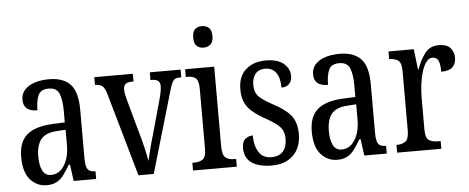

<svg xmlns="http://www.w3.org/2000/svg" viewBox="-50 -879 2477 1013"><g transform="rotate(-5 1188.0 -372.5)"><path d="M159 10Q109 10 73.5 -29Q38 -68 38 -150Q38 -230 82.5 -267.5Q127 -305 218 -309L283 -312V-373Q283 -429 270 -463Q257 -497 213 -497Q171 -497 158 -467Q145 -437 145 -388Q71 -388 71 -450Q71 -495 112 -520.5Q153 -546 220 -546Q294 -546 332 -506.5Q370 -467 370 -372V-113Q370 -71 381 -56Q392 -41 419 -41H422V0H303L291 -88H285Q268 -60 252 -37.5Q236 -15 214.5 -2.5Q193 10 159 10ZM187 -42Q231 -42 257.5 -84.5Q284 -127 284 -191V-273L238 -270Q176 -266 152 -234.5Q128 -203 128 -144Q128 -98 142 -70Q156 -42 187 -42Z M520 -442Q511 -474 497.5 -484.5Q484 -495 459 -495V-536H663V-495H652Q630 -495 620 -485.5Q610 -476 610 -459Q610 -446 612.5 -432.5Q615 -419 619 -405L670 -220Q681 -183 691 -140Q701 -97 705 -71Q710 -91 719 -127.5Q728 -164 741 -208L790 -384Q804 -432 804 -460Q804 -495 761 -495H753V-536H916V-495H905Q882 -495 872 -479.5Q862 -464 849 -417L727 0H646Z M1047 -641Q1025 -641 1011 -654Q997 -667 997 -698Q997 -730 1011 -742.5Q1025 -755 1047 -755Q1069 -755 1084 -742.5Q1099 -730 1099 -698Q1099 -667 1084 -654Q1069 -641 1047 -641ZM935 0V-41H945Q974 -41 991 -53.5Q1008 -66 1008 -110V-425Q1008 -469 993 -482Q978 -495 950 -495H940V-536H1094V-115Q1094 -68 1111 -54.5Q1128 -41 1157 -41H1167V0Z M1351 10Q1284 10 1246 -16Q1208 -42 1208 -94Q1208 -129 1225.5 -143Q1243 -157 1265 -157Q1265 -104 1286.5 -69Q1308 -34 1353 -34Q1395 -34 1415.5 -58Q1436 -82 1436 -125Q1436 -162 1417 -184.5Q1398 -207 1348 -235Q1303 -260 1275 -283Q1247 -306 1234 -334.5Q1221 -363 1221 -405Q1221 -473 1261.5 -509Q1302 -545 1367 -545Q1431 -545 1462.5 -517.5Q1494 -490 1494 -452Q1494 -426 1479.5 -410.5Q1465 -395 1438 -395Q1438 -448 1417.5 -475Q1397 -502 1360 -502Q1326 -502 1308.5 -480Q1291 -458 1291 -423Q1291 -382 1313 -360Q1335 -338 1387 -310Q1448 -279 1478 -242.5Q1508 -206 1508 -143Q1508 -73 1466.5 -31.5Q1425 10 1351 10Z M1698 10Q1648 10 1612.5 -29Q1577 -68 1577 -150Q1577 -230 1621.5 -267.5Q1666 -305 1757 -309L1822 -312V-373Q1822 -429 1809 -463Q1796 -497 1752 -497Q1710 -497 1697 -467Q1684 -437 1684 -388Q1610 -388 1610 -450Q1610 -495 1651 -520.5Q1692 -546 1759 -546Q1833 -546 1871 -506.5Q1909 -467 1909 -372V-113Q1909 -71 1920 -56Q1931 -41 1958 -41H1961V0H1842L1830 -88H1824Q1807 -60 1791 -37.5Q1775 -15 1753.5 -2.5Q1732 10 1698 10ZM1726 -42Q1770 -42 1796.5 -84.5Q1823 -127 1823 -191V-273L1777 -270Q1715 -266 1691 -234.5Q1667 -203 1667 -144Q1667 -98 1681 -70Q1695 -42 1726 -42Z M2016 0V-41H2019Q2045 -41 2063.5 -53.5Q2082 -66 2082 -113V-427Q2082 -471 2064 -483Q2046 -495 2020 -495H2017V-536H2151L2164 -428H2167Q2184 -476 2210 -511Q2236 -546 2285 -546Q2325 -546 2344.5 -525.5Q2364 -505 2364 -471Q2364 -441 2345 -423Q2326 -405 2285 -405Q2285 -446 2276 -464.5Q2267 -483 2244 -483Q2226 -483 2212 -464Q2198 -445 2188.5 -414.5Q2179 -384 2174.5 -347.5Q2170 -311 2170 -276V-108Q2170 -64 2188 -52.5Q2206 -41 2231 -41H2250V0Z"/></g></svg>

Font: Noto Serif Ethiopic ExtraCondensed
Style: Regular
Weight: 400
Width: 2
Designer: Monotype Design Team
Foundry: Monotype Imaging Inc.
Version: Version 2.102; ttfautohint (v1.8.4.7-5d5b)